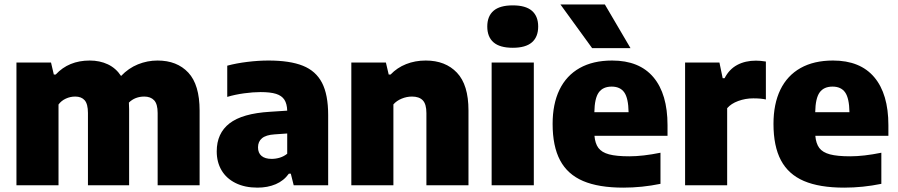

<svg xmlns="http://www.w3.org/2000/svg" viewBox="-20 -828 4015 858"><path d="M872 -333.5V0H684.5V-323Q684.5 -363 668.8 -379.8Q653 -396.5 624.5 -396.5Q604.5 -396.5 587 -389.8Q569.5 -383 556 -369.5Q557 -350.5 557 -340V0H373V-323Q373 -363 358.5 -379.8Q344 -396.5 316 -396.5Q294 -396.5 274 -387.2Q254 -378 241.5 -361V0H53.5V-548.5H208L220.5 -495H229Q287 -557.5 381 -557.5Q426 -557.5 462 -540.5Q498 -523.5 521 -488.5Q554.5 -523.5 596.5 -540.5Q638.5 -557.5 684 -557.5Q771 -557.5 821.5 -503.5Q872 -449.5 872 -333.5Z M1446.5 -314V0H1292.5L1279.5 -52H1271Q1248 -20 1212 -4.8Q1176 10.5 1130.5 10.5Q1074 10.5 1032.8 -10Q991.5 -30.5 970 -67Q948.5 -103.5 948.5 -151.5Q948.5 -232.5 1005.8 -276.8Q1063 -321 1186.5 -328.5L1263.5 -333.5Q1262.5 -364.5 1250.8 -382.5Q1239 -400.5 1213.8 -408.5Q1188.5 -416.5 1144.5 -416.5Q1111 -416.5 1070.8 -411Q1030.5 -405.5 995.5 -395V-534.5Q1036.5 -545.5 1085.8 -551.5Q1135 -557.5 1179.5 -557.5Q1275.5 -557.5 1333.5 -534.2Q1391.5 -511 1419 -458Q1446.5 -405 1446.5 -314ZM1263.5 -141V-231.5L1206.5 -227.5Q1168.5 -225 1150.8 -210.2Q1133 -195.5 1133 -169.5Q1133 -144.5 1148.8 -131.2Q1164.5 -118 1194 -118Q1212.5 -118 1230.5 -123.5Q1248.5 -129 1263.5 -141Z M1550 -548.5H1704.5L1717 -495H1725.5Q1754.5 -525.5 1794.8 -541.5Q1835 -557.5 1882.5 -557.5Q1970.5 -557.5 2022 -503.2Q2073.5 -449 2073.5 -334.5V0H1885.5V-322.5Q1885.5 -363 1869.2 -379.8Q1853 -396.5 1821 -396.5Q1797.5 -396.5 1775 -387.2Q1752.5 -378 1738 -361.5V0H1550Z M2177 0V-548.5H2365.5V0ZM2157.5 -709.5Q2157.5 -755.5 2185.5 -779.8Q2213.5 -804 2271.5 -804Q2329 -804 2357 -779.8Q2385 -755.5 2385 -709.5Q2385 -663 2357 -638.8Q2329 -614.5 2271.5 -614.5Q2213.5 -614.5 2185.5 -638.8Q2157.5 -663 2157.5 -709.5Z M2963 -221H2636.5Q2639.5 -186.5 2654.2 -166.8Q2669 -147 2701.8 -138.2Q2734.5 -129.5 2792.5 -129.5Q2852.5 -129.5 2931.5 -145.5V-6.5Q2849 10.5 2765.5 10.5Q2655 10.5 2585.5 -19.2Q2516 -49 2482.8 -111.8Q2449.5 -174.5 2449.5 -274.5Q2449.5 -363.5 2480.2 -427Q2511 -490.5 2570.5 -524Q2630 -557.5 2715.5 -557.5Q2837 -557.5 2900 -482.8Q2963 -408 2963 -268.5ZM2636 -326.5H2789Q2788 -389 2769.8 -415Q2751.5 -441 2713.5 -441Q2674.5 -441 2655.8 -415Q2637 -389 2636 -326.5ZM2626 -613 2484.5 -808H2683L2797.5 -613Z M3041.5 -548.5H3195L3209.5 -478.5H3218Q3238.5 -518.5 3274.5 -537.8Q3310.5 -557 3358 -557Q3378.5 -557 3402.5 -553V-383.5Q3380.5 -388.5 3346 -388.5Q3311.5 -388.5 3279.2 -376.8Q3247 -365 3229.5 -344.5V0H3041.5Z M3950 -221H3623.5Q3626.5 -186.5 3641.2 -166.8Q3656 -147 3688.8 -138.2Q3721.5 -129.5 3779.5 -129.5Q3839.5 -129.5 3918.5 -145.5V-6.5Q3836 10.5 3752.5 10.5Q3642 10.5 3572.5 -19.2Q3503 -49 3469.8 -111.8Q3436.5 -174.5 3436.5 -274.5Q3436.5 -363.5 3467.2 -427Q3498 -490.5 3557.5 -524Q3617 -557.5 3702.5 -557.5Q3824 -557.5 3887 -482.8Q3950 -408 3950 -268.5ZM3623 -326.5H3776Q3775 -389 3756.8 -415Q3738.5 -441 3700.5 -441Q3661.5 -441 3642.8 -415Q3624 -389 3623 -326.5Z"/></svg>

Font: Encode Sans ExtraBold
Style: Regular
Weight: 800
Designer: Multiple Designers
Foundry: Impallari Type
Version: Version 2.000